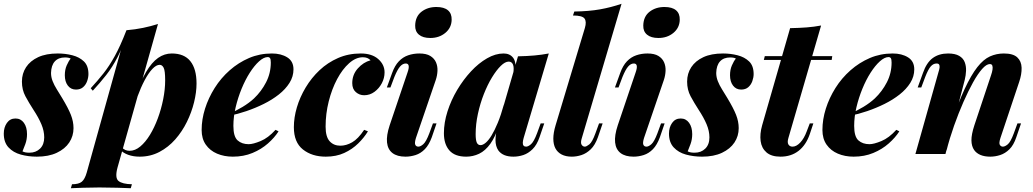

<svg xmlns="http://www.w3.org/2000/svg" viewBox="-40 -815 5466 1016"><path d="M79 -14Q87 -10 95.5 -8.5Q104 -7 116 -7Q150 -7 172 -28.5Q194 -50 194 -88Q194 -122 179 -157.5Q164 -193 137 -234Q113 -271 94.5 -305.5Q76 -340 76 -383Q76 -426 98 -459.5Q120 -493 162 -512.5Q204 -532 266 -532Q306 -532 343 -522.5Q380 -513 404 -490Q428 -467 428 -423Q428 -405 421 -385.5Q414 -366 399.5 -353.5Q385 -341 362 -341Q335 -341 319 -362Q303 -383 303 -417Q303 -446 313 -469Q323 -492 334 -505Q324 -511 304 -511Q269 -511 250 -490Q231 -469 230 -429Q230 -407 238.5 -385.5Q247 -364 260.5 -342.5Q274 -321 289 -296Q321 -243 335 -207.5Q349 -172 349 -137Q349 -95 326.5 -61Q304 -27 260.5 -6.5Q217 14 155 14Q110 14 70 3Q30 -8 5 -35Q-20 -62 -20 -108Q-20 -141 -3.5 -164.5Q13 -188 42 -188Q70 -188 86.5 -165Q103 -142 103 -105Q103 -77 94 -52.5Q85 -28 79 -14Z M805 -472Q787 -472 766.5 -450.5Q746 -429 725.5 -390.5Q705 -352 687.5 -304Q670 -256 657 -202L676 -302Q703 -383 733 -434Q763 -485 796.5 -508.5Q830 -532 869 -532Q935 -532 967.5 -491Q1000 -450 1000 -373Q1000 -327 987 -274Q974 -221 949 -170Q924 -119 887.5 -77.5Q851 -36 803.5 -11Q756 14 699 14Q665 14 638 4Q611 -6 597 -22L604 -36Q613 -26 623 -21.5Q633 -17 646 -17Q675 -17 702.5 -40Q730 -63 753.5 -101.5Q777 -140 795 -188.5Q813 -237 823.5 -289.5Q834 -342 834 -390Q834 -441 826 -456.5Q818 -472 805 -472ZM629 -655Q676 -659 717 -667.5Q758 -676 796 -688L582 71Q567 126 587 142.5Q607 159 658 160L652 181Q627 180 582 178.5Q537 177 486 177Q443 177 400 178.5Q357 180 335 181L341 160Q377 160 393 146.5Q409 133 419 98ZM440 -348Q476 -387 507 -426Q538 -465 567.5 -518.5Q597 -572 628 -652L631 -636Q610 -567 582.5 -513.5Q555 -460 522 -418Q489 -376 451 -335Z M1173 -213Q1210 -229 1244 -249.5Q1278 -270 1304 -294Q1343 -331 1368 -379.5Q1393 -428 1393 -484Q1393 -501 1389 -507Q1385 -513 1377 -513Q1356 -513 1331 -490.5Q1306 -468 1282 -430.5Q1258 -393 1238.5 -345.5Q1219 -298 1207 -247.5Q1195 -197 1195 -149Q1195 -92 1217.5 -72Q1240 -52 1276 -52Q1299 -52 1339 -68.5Q1379 -85 1418 -128L1434 -120Q1413 -87 1378 -56Q1343 -25 1296 -5.5Q1249 14 1192 14Q1146 14 1108.5 -2Q1071 -18 1049 -49.5Q1027 -81 1027 -127Q1027 -183 1045 -240Q1063 -297 1096 -349.5Q1129 -402 1175.5 -443Q1222 -484 1278 -508Q1334 -532 1399 -532Q1447 -532 1480 -511.5Q1513 -491 1513 -448Q1513 -410 1492 -376.5Q1471 -343 1435.5 -315Q1400 -287 1355.5 -265Q1311 -243 1264 -227Q1217 -211 1172 -202Z M1880 -512Q1843 -512 1807.5 -480.5Q1772 -449 1744 -396.5Q1716 -344 1699.5 -278.5Q1683 -213 1683 -145Q1683 -91 1704.5 -67.5Q1726 -44 1761 -44Q1792 -44 1823.5 -62Q1855 -80 1887 -128L1907 -120Q1887 -87 1855.5 -56Q1824 -25 1781.5 -5.5Q1739 14 1684 14Q1611 14 1563 -24Q1515 -62 1515 -142Q1515 -193 1531 -247Q1547 -301 1577.5 -352Q1608 -403 1651 -443.5Q1694 -484 1749 -508Q1804 -532 1869 -532Q1928 -532 1961.5 -502.5Q1995 -473 1995 -432Q1995 -402 1980.5 -374.5Q1966 -347 1941.5 -329Q1917 -311 1887 -311Q1862 -311 1843 -327.5Q1824 -344 1824 -375Q1824 -420 1853.5 -453Q1883 -486 1921 -496Q1913 -504 1903.5 -508Q1894 -512 1880 -512Z M2157 -680Q2158 -728 2190.5 -753Q2223 -778 2269 -778Q2310 -778 2330.5 -760.5Q2351 -743 2350 -710Q2349 -668 2316.5 -641Q2284 -614 2237 -614Q2198 -614 2177 -631.5Q2156 -649 2157 -680ZM2117 -433Q2133 -479 2107 -479Q2091 -479 2077 -463Q2063 -447 2047 -408L2026 -352H2007L2035 -429Q2049 -468 2070.5 -490.5Q2092 -513 2120 -522.5Q2148 -532 2179 -532Q2216 -532 2237 -519Q2258 -506 2267 -485.5Q2276 -465 2275 -440.5Q2274 -416 2266 -392L2161 -85Q2153 -59 2157.5 -49Q2162 -39 2174 -39Q2185 -39 2200 -52Q2215 -65 2232 -110L2251 -162H2270L2245 -89Q2230 -48 2208 -25.5Q2186 -3 2159 5.5Q2132 14 2106 14Q2062 14 2037 -5Q2012 -24 2008 -61Q2004 -98 2022 -152Z M2503 -47Q2515 -47 2530 -59.5Q2545 -72 2561 -98Q2577 -124 2594 -165Q2611 -206 2627 -264L2602 -156Q2582 -92 2555 -54.5Q2528 -17 2495.5 -1.5Q2463 14 2427 14Q2367 14 2338 -19Q2309 -52 2309 -110Q2309 -166 2328 -225.5Q2347 -285 2379.5 -339.5Q2412 -394 2452.5 -437.5Q2493 -481 2537.5 -506.5Q2582 -532 2625 -532Q2658 -532 2675.5 -509Q2693 -486 2687 -433L2676 -427Q2681 -458 2674.5 -473.5Q2668 -489 2652 -489Q2633 -489 2610 -466.5Q2587 -444 2563.5 -405.5Q2540 -367 2520.5 -317.5Q2501 -268 2489 -213Q2477 -158 2477 -105Q2477 -74 2483 -60.5Q2489 -47 2503 -47ZM2701 -517Q2750 -518 2788.5 -521.5Q2827 -525 2864 -532L2731 -85Q2727 -71 2726.5 -60.5Q2726 -50 2730.5 -44.5Q2735 -39 2744 -39Q2755 -39 2770 -52Q2785 -65 2802 -110L2821 -162H2840L2815 -89Q2801 -48 2778 -25.5Q2755 -3 2729 5.5Q2703 14 2677 14Q2621 14 2597 -19Q2582 -41 2582 -74Q2582 -107 2595 -152Z M3039 -85Q3031 -60 3037.5 -49.5Q3044 -39 3055 -39Q3063 -39 3078.5 -51Q3094 -63 3111 -110L3130 -162H3149L3124 -89Q3109 -47 3086 -25Q3063 -3 3037 5.5Q3011 14 2986 14Q2954 14 2932 2.5Q2910 -9 2899 -30Q2888 -51 2888 -81.5Q2888 -112 2900 -152L3055 -667Q3065 -701 3053 -717Q3041 -733 2992 -733L2999 -754Q3076 -755 3135 -765.5Q3194 -776 3249 -795Z M3364 -680Q3365 -728 3397.5 -753Q3430 -778 3476 -778Q3517 -778 3537.5 -760.5Q3558 -743 3557 -710Q3556 -668 3523.5 -641Q3491 -614 3444 -614Q3405 -614 3384 -631.5Q3363 -649 3364 -680ZM3324 -433Q3340 -479 3314 -479Q3298 -479 3284 -463Q3270 -447 3254 -408L3233 -352H3214L3242 -429Q3256 -468 3277.5 -490.5Q3299 -513 3327 -522.5Q3355 -532 3386 -532Q3423 -532 3444 -519Q3465 -506 3474 -485.5Q3483 -465 3482 -440.5Q3481 -416 3473 -392L3368 -85Q3360 -59 3364.5 -49Q3369 -39 3381 -39Q3392 -39 3407 -52Q3422 -65 3439 -110L3458 -162H3477L3452 -89Q3437 -48 3415 -25.5Q3393 -3 3366 5.5Q3339 14 3313 14Q3269 14 3244 -5Q3219 -24 3215 -61Q3211 -98 3229 -152Z M3599 -14Q3607 -10 3615.5 -8.5Q3624 -7 3636 -7Q3670 -7 3692 -28.5Q3714 -50 3714 -88Q3714 -122 3699 -157.5Q3684 -193 3657 -234Q3633 -271 3614.5 -305.5Q3596 -340 3596 -383Q3596 -426 3618 -459.5Q3640 -493 3682 -512.5Q3724 -532 3786 -532Q3826 -532 3863 -522.5Q3900 -513 3924 -490Q3948 -467 3948 -423Q3948 -405 3941 -385.5Q3934 -366 3919.5 -353.5Q3905 -341 3882 -341Q3855 -341 3839 -362Q3823 -383 3823 -417Q3823 -446 3833 -469Q3843 -492 3854 -505Q3844 -511 3824 -511Q3789 -511 3770 -490Q3751 -469 3750 -429Q3750 -407 3758.5 -385.5Q3767 -364 3780.5 -342.5Q3794 -321 3809 -296Q3841 -243 3855 -207.5Q3869 -172 3869 -137Q3869 -95 3846.5 -61Q3824 -27 3780.5 -6.5Q3737 14 3675 14Q3630 14 3590 3Q3550 -8 3525 -35Q3500 -62 3500 -108Q3500 -141 3516.5 -164.5Q3533 -188 3562 -188Q3590 -188 3606.5 -165Q3623 -142 3623 -105Q3623 -77 3614 -52.5Q3605 -28 3599 -14Z M4364 -518 4361 -498H4002L4007 -518ZM4132 -85Q4125 -62 4132 -50.5Q4139 -39 4154 -39Q4174 -39 4194.5 -60.5Q4215 -82 4229 -120L4245 -162H4264L4245 -105Q4225 -47 4185.5 -16.5Q4146 14 4090 14Q4042 14 4016 -8.5Q3990 -31 3985 -68.5Q3980 -106 3993 -152L4141 -666Q4190 -667 4229 -670Q4268 -673 4305 -680Z M4458 -213Q4495 -229 4529 -249.5Q4563 -270 4589 -294Q4628 -331 4653 -379.5Q4678 -428 4678 -484Q4678 -501 4674 -507Q4670 -513 4662 -513Q4641 -513 4616 -490.5Q4591 -468 4567 -430.5Q4543 -393 4523.5 -345.5Q4504 -298 4492 -247.5Q4480 -197 4480 -149Q4480 -92 4502.5 -72Q4525 -52 4561 -52Q4584 -52 4624 -68.5Q4664 -85 4703 -128L4719 -120Q4698 -87 4663 -56Q4628 -25 4581 -5.5Q4534 14 4477 14Q4431 14 4393.5 -2Q4356 -18 4334 -49.5Q4312 -81 4312 -127Q4312 -183 4330 -240Q4348 -297 4381 -349.5Q4414 -402 4460.5 -443Q4507 -484 4563 -508Q4619 -532 4684 -532Q4732 -532 4765 -511.5Q4798 -491 4798 -448Q4798 -410 4777 -376.5Q4756 -343 4720.5 -315Q4685 -287 4640.5 -265Q4596 -243 4549 -227Q4502 -211 4457 -202Z M4963 0H4804L4926 -433Q4931 -448 4932 -458Q4933 -468 4929.5 -473.5Q4926 -479 4916 -479Q4899 -479 4885.5 -464Q4872 -449 4856 -408L4835 -352H4816L4844 -429Q4863 -484 4896 -508Q4929 -532 4977 -532Q5014 -532 5035.5 -519.5Q5057 -507 5065 -486Q5073 -465 5072 -440.5Q5071 -416 5065 -392ZM4991 -156Q5031 -272 5065 -345Q5099 -418 5131.5 -459.5Q5164 -501 5198.5 -516.5Q5233 -532 5272 -532Q5321 -532 5343 -511.5Q5365 -491 5366 -456.5Q5367 -422 5353 -381L5254 -85Q5245 -57 5251 -48Q5257 -39 5267 -39Q5278 -39 5293 -51.5Q5308 -64 5325 -110L5344 -162H5363L5338 -89Q5324 -47 5301.5 -25Q5279 -3 5252.5 5.5Q5226 14 5200 14Q5170 14 5148.5 5Q5127 -4 5115 -21Q5101 -41 5100.5 -72Q5100 -103 5116 -152L5204 -416Q5210 -433 5212 -446.5Q5214 -460 5211 -468Q5208 -476 5198 -476Q5180 -476 5157 -450Q5134 -424 5109 -379Q5084 -334 5058 -275Q5032 -216 5008.5 -149.5Q4985 -83 4968 -16Z"/></svg>

Font: Playfair Display ExtraBold
Style: Italic
Weight: 800
Italic angle: -14°
Designer: Claus Eggers Sørensen
Foundry: Claus Eggers Sørensen
Version: Version 1.203